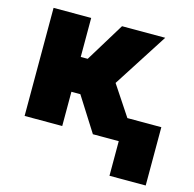

<svg xmlns="http://www.w3.org/2000/svg" viewBox="-103 -635 919 910"><g transform="rotate(15 356.5 -180.0)"><path d="M49.8 -530.3H234.4V-338.9H268.6L385.7 -530.3H597.7L425.8 -262.7L522.9 -116.2H689.5V169.9H511.7V0H384.8L278.3 -168H234.4V0H49.8Z"/></g></svg>

Font: Pretendard JP Black
Style: Regular
Weight: 900
Designer: Base glyphs from Inter by Rasmus Andersson; Hangeul glyphs from Noto Sans CJK(Source Han Sans) by Jang Soo-young and Kan
Foundry: Kil Hyung-jin
Version: Version 1.309